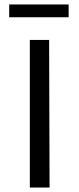

<svg xmlns="http://www.w3.org/2000/svg" viewBox="-20 -836 354 856"><path d="M21 -759V-816H286V-759ZM113 0V-658H199L201 0Z"/></svg>

Font: EauTest Medium
Style: Regular
Weight: 500
Designer: Christian Thalmann (Catharsis Fonts)
Version: Version 0.001;PS 000.001;hotconv 1.0.88;makeotf.lib2.5.64775